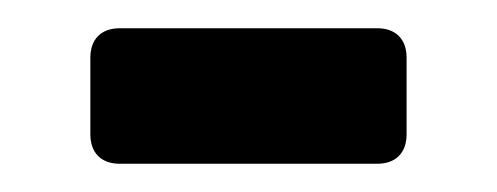

<svg xmlns="http://www.w3.org/2000/svg" viewBox="-20 -330 352 136"><path d="M65 -214H247Q257 -214 262.5 -219.5Q268 -225 268 -235V-289Q268 -299 262.5 -304.5Q257 -310 247 -310H65Q55 -310 49.5 -304.5Q44 -299 44 -289V-235Q44 -225 49.5 -219.5Q55 -214 65 -214Z"/></svg>

Font: Shippori Antique B1
Style: Regular
Weight: 400
Designer: FONTDASU
Foundry: FONTDASU / Google Inc. / but / Adobe
Version: Version 2.001